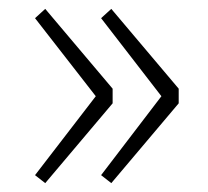

<svg xmlns="http://www.w3.org/2000/svg" viewBox="-20 -494 469 433"><path d="M82 -81 234 -261V-294L82 -474L59 -453L196 -277L59 -99ZM231 -81 383 -261V-294L231 -474L208 -453L344 -277L208 -99Z"/></svg>

Font: Source Han Sans JP ExtraLight
Style: Regular
Weight: 250
Designer: Ryoko NISHIZUKA 西塚涼子 (kana, bopomofo & ideographs); Paul D. Hunt (Latin, Greek & Cyrillic); Sandoll Communications 산돌커뮤니
Foundry: Adobe
Version: Version 2.001;hotconv 1.0.107;makeotfexe 2.5.65593